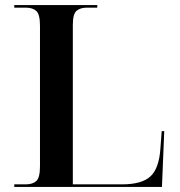

<svg xmlns="http://www.w3.org/2000/svg" viewBox="-20 -734 705 754"><path d="M36 0H616L625 -219H615L610 -152Q605 -73 571 -41.5Q537 -10 459 -10H266V-636Q266 -679 280.5 -691.5Q295 -704 322 -704H362V-714H36V-704H81Q108 -704 122.5 -691Q137 -678 137 -633V-81Q137 -36 122.5 -23Q108 -10 81 -10H36Z"/></svg>

Font: Noto Serif Display Semi
Style: Regular
Weight: 600
Designer: Monotype Design Team
Foundry: Monotype Imaging Inc.
Version: Version 1.900